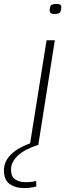

<svg xmlns="http://www.w3.org/2000/svg" viewBox="-78 -737 377 977"><path d="M209 -717Q234 -717 234 -703Q233 -677 225 -671.5Q217 -666 198 -666Q175 -666 175 -682Q175 -706 183.5 -711.5Q192 -717 209 -717ZM74 0 159 -532H201L117 0ZM87 -12 117 0Q46 23 12 55.5Q-22 88 -22 126Q-22 161 -1 175.5Q20 190 52 190Q81 190 106 184L107 212Q77 220 42 220Q1 220 -28.5 199.5Q-58 179 -58 130Q-58 84 -21 48Q16 12 87 -12Z"/></svg>

Font: Georama ExtraExtended ExtraLight
Style: Italic
Weight: 200
Width: 8
Italic angle: -9°
Designer: Jean-Baptiste Levee
Foundry: Production Type
Version: Version 1.000